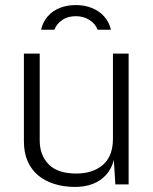

<svg xmlns="http://www.w3.org/2000/svg" viewBox="-20 -729 603 759"><path d="M274 10Q231 9.5 194.8 -1.8Q158.5 -13 131.5 -35.2Q104.5 -57.5 89.5 -91.2Q74.5 -125 74.5 -170V-517H137V-174Q137 -115.5 172.5 -79.2Q208 -43 281.5 -43Q346.5 -43 386.5 -77Q426.5 -111 426.5 -181V-517H488.5V0H436L430 -96.5Q421 -61.5 399.5 -37.8Q378 -14 346.2 -1.8Q314.5 10.5 274 10ZM418.5 -611.5Q411.5 -641.5 392.5 -663.2Q373.5 -685 344.5 -697Q315.5 -709 279.5 -709Q245.5 -709 216.8 -697.8Q188 -686.5 168.8 -664.5Q149.5 -642.5 142.5 -611.5H195Q204 -635 226 -650Q248 -665 279.5 -665Q310.5 -665 333.8 -650Q357 -635 366 -611.5Z"/></svg>

Font: Public Sans Thin ExtraLight
Style: Regular
Weight: 250
Version: Version 1.007